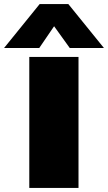

<svg xmlns="http://www.w3.org/2000/svg" viewBox="-109 -924 531 944"><path d="M-89 -688 86 -904H227L402 -688H234L157 -795L84 -688ZM35 0V-644H277V0Z"/></svg>

Font: Boz Display
Style: Regular
Weight: 900
Version: Version 2.000; ttfautohint (v1.8.3)